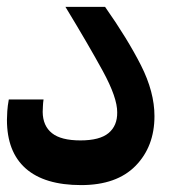

<svg xmlns="http://www.w3.org/2000/svg" viewBox="-45 -536 545 556"><path d="M189.9 0Q84 0 29.5 -48.1Q-24.9 -96.2 -24.9 -189Q-24.9 -198.7 -23.9 -214.1Q-22.9 -229.5 -19.5 -248H81.1Q79.6 -237.8 79.3 -229Q79.1 -220.2 78.6 -211.9Q79.1 -171.4 105.5 -150.4Q131.8 -129.4 188 -129.4Q243.7 -129.4 269.3 -150.6Q294.9 -171.9 294.4 -210.4Q294.9 -252.9 252.7 -330.3Q210.4 -407.7 144.5 -516.1H259.3Q324.2 -423.8 363.3 -346.7Q402.3 -269.5 402.3 -199.7Q402.3 -111.8 347.7 -55.9Q293 0 189.9 0Z"/></svg>

Font: Inter Display Semi Bold
Style: Italic
Weight: 600
Italic angle: -9.39999°
Designer: Rasmus Andersson
Foundry: rsms
Version: Version 4.000;git-4fc901f